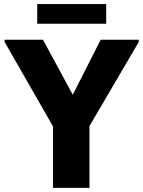

<svg xmlns="http://www.w3.org/2000/svg" viewBox="-20 -913 697 933"><path d="M237.6 0V-298.6L2.4 -709.2V-720H188.8L367.2 -390.7L301.9 -390L469.2 -720H654.4V-709.2L414.8 -300.4V0ZM160.8 -893.2H496V-797.6H160.8Z"/></svg>

Font: Kufam
Style: Regular
Weight: 400
Designer: Wael Morcos, Artur Schmal
Foundry: Original Type
Version: Version 1.301; ttfautohint (v1.8.3)